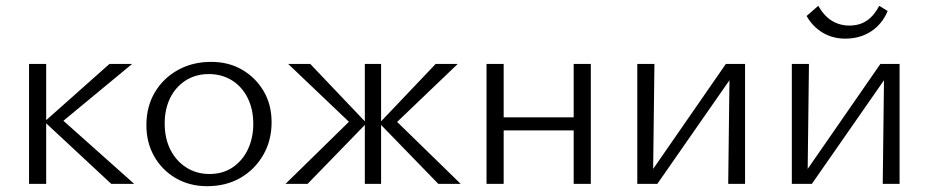

<svg xmlns="http://www.w3.org/2000/svg" viewBox="-20 -633 3198 661"><path d="M363 0 133 -214 357 -413H435L175 -198V-238L442 0ZM80 0V-413H139V0Z M693 8Q633 8 585.5 -19.5Q538 -47 511 -94.5Q484 -142 484 -202Q484 -266 513 -315Q542 -364 592.5 -392Q643 -420 707 -420Q767 -420 813.5 -393Q860 -366 887.5 -319.5Q915 -273 915 -212Q915 -149 886 -99Q857 -49 807.5 -20.5Q758 8 693 8ZM701 -34Q748 -34 782 -57.5Q816 -81 834 -120Q852 -159 852 -206Q852 -258 832 -297Q812 -336 777.5 -357Q743 -378 699 -378Q653 -378 618.5 -355.5Q584 -333 565.5 -295Q547 -257 547 -208Q547 -156 567 -117Q587 -78 622 -56Q657 -34 701 -34Z M1489 0 1286 -209 1480 -413H1556L1326 -193V-234L1566 0ZM963 0 1202 -234V-194L972 -413H1048L1242 -209L1039 0ZM1236 0V-413H1292V0Z M1955 0V-413H2014V0ZM1655 0V-413H1714V0ZM1683 -184V-229H1985V-184Z M2487 0 2492 -413H2545V0ZM2174 0V-413H2233L2228 0ZM2211 0V-26L2479 -413H2511V-385L2243 0Z M3019 0 3024 -413H3077V0ZM2706 0V-413H2765L2760 0ZM2743 0V-26L3011 -413H3043V-385L2775 0ZM2890 -500Q2846 -500 2811.5 -521Q2777 -542 2757 -578L2797 -613Q2817 -578 2844 -561.5Q2871 -545 2904 -545Q2940 -545 2965 -562.5Q2990 -580 3007 -613L3036 -595Q3017 -550 2979 -525Q2941 -500 2890 -500Z"/></svg>

Font: Ysabeau Office Light
Style: Regular
Weight: 300
Designer: Christian Thalmann (Catharsis Fonts)
Version: Version 2.001;gftools[0.9.30]; featfreeze: tnum,lnum,ss02